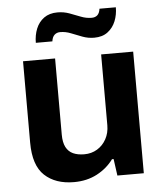

<svg xmlns="http://www.w3.org/2000/svg" viewBox="-53 -769 706 828"><g transform="rotate(-5 300.5 -355.5)"><path d="M234.2 12Q154.3 12 107.3 -31.8Q60.3 -75.6 60.3 -174.3V-526.4H199.1V-196.7Q199.1 -163 209.7 -142.4Q220.4 -121.9 240.4 -112.8Q260.5 -103.7 288.8 -103.7Q320 -103.7 344.8 -118.7Q369.6 -133.7 384 -160.2Q398.4 -186.6 398.4 -219.6V-526.4H537.1V0H422.7L412.7 -72.2H405.7Q378.2 -34.4 334.4 -11.2Q290.5 12 234.2 12ZM122.2 -600.8Q122.2 -633.7 133.4 -661.6Q144.7 -689.5 167.9 -706.5Q191.2 -723.4 226.2 -723.4Q253.5 -723.4 277.5 -714.6Q301.5 -705.8 324.7 -696.6Q347.9 -687.3 371.8 -687.3Q386.9 -687.3 396.4 -695.7Q405.8 -704.1 408.5 -723.4H479.3Q479.3 -691.3 468.1 -663.5Q456.8 -635.7 433.9 -618.3Q411 -600.8 375.3 -600.8Q348.8 -600.8 324.4 -610Q300 -619.2 277.2 -628.4Q254.3 -637.7 230.5 -637.7Q216.2 -637.7 206.3 -628.9Q196.4 -620.1 193.8 -600.8Z"/></g></svg>

Font: Archivo Variable SemiBold
Style: Regular
Weight: 600
Designer: Hector Gatti
Foundry: Omnibus-Type
Version: Version 2.001